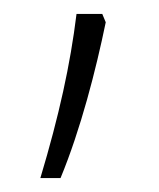

<svg xmlns="http://www.w3.org/2000/svg" viewBox="-20 -127 229 276"><path d="M132 -95 127 -107H90C81 -34 65 39 38 129H67C96 59 118 -27 132 -95Z"/></svg>

Font: Noto Sans Bengali Condensed ExtraLight
Style: Regular
Weight: 200
Width: 3
Designer: Joana Ranito - Universal Thirst; Jelle Bosma - Monotype Design Team
Foundry: Universal Thirst ehf.
Version: Version 3.000